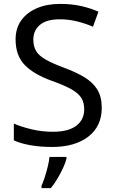

<svg xmlns="http://www.w3.org/2000/svg" viewBox="-20 -744 589 985"><path d="M502 -191Q502 -96 433 -43Q364 10 247 10Q187 10 136 1Q85 -8 51 -24V-110Q87 -94 140.5 -81Q194 -68 251 -68Q331 -68 371.5 -99Q412 -130 412 -183Q412 -218 397 -242Q382 -266 345.5 -286.5Q309 -307 244 -330Q153 -363 106.5 -411Q60 -459 60 -542Q60 -599 89 -639.5Q118 -680 169.5 -702Q221 -724 288 -724Q347 -724 396 -713Q445 -702 485 -684L457 -607Q420 -623 376.5 -634Q333 -645 286 -645Q219 -645 185 -616.5Q151 -588 151 -541Q151 -505 166 -481Q181 -457 215 -438Q249 -419 307 -397Q370 -374 413.5 -347.5Q457 -321 479.5 -284Q502 -247 502 -191ZM321 70Q317 88 304.5 115.5Q292 143 275.5 171Q259 199 241 221H193V209Q201 192 209.5 165.5Q218 139 225 110.5Q232 82 234 61H321Z"/></svg>

Font: Noto Sans Old Hungarian
Style: Regular
Weight: 400
Designer: Monotype Design Team
Foundry: Monotype Imaging Inc.
Version: Version 2.005; ttfautohint (v1.8.4.7-5d5b)